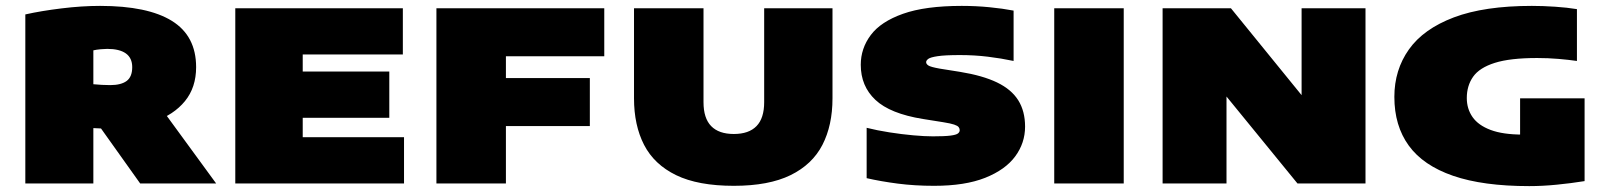

<svg xmlns="http://www.w3.org/2000/svg" viewBox="-20 -623 5468 652"><path d="M66 0V-574Q119.5 -586 188.8 -594.5Q258 -603 320 -603Q481.5 -603 563.8 -552Q646 -501 646 -395Q646 -326 608 -279.5Q570 -233 502 -209.5Q434 -186 344 -186Q334.5 -186 321.8 -186.8Q309 -187.5 297 -188V0ZM456 0 263 -271H516L714 0ZM354 -334Q391 -334 410 -348Q429 -362 429 -395Q429 -426 407.5 -441.5Q386 -457 344 -457Q336.5 -457 322 -455.8Q307.5 -454.5 297 -452V-337Q313 -335.5 326 -334.8Q339 -334 354 -334Z M779 0V-595H1348V-438H1008V-157H1352V0ZM892 -223V-380H1302V-223Z M1462 0V-595H2032V-432H1698V0ZM1589 -195V-358H1983V-195Z M2472 8Q2350.5 8 2276 -28.2Q2201.5 -64.5 2167.2 -131Q2133 -197.5 2133 -289V-595H2369V-276Q2369 -221.5 2395 -194.8Q2421 -168 2472 -168Q2523 -168 2549 -194.8Q2575 -221.5 2575 -276V-595H2807V-289Q2807 -197.5 2772.8 -131Q2738.5 -64.5 2664.5 -28.2Q2590.5 8 2472 8Z M3152 8Q3086 8 3028.5 0.5Q2971 -7 2923 -18V-189Q2959 -180 3000.5 -173.5Q3042 -167 3081 -163.5Q3120 -160 3148 -160Q3188 -160 3207.5 -162.5Q3227 -165 3233 -169.8Q3239 -174.5 3239 -181Q3239 -186.5 3235.5 -191.2Q3232 -196 3220 -200Q3208 -204 3183 -208L3114 -219Q3002.5 -237 2952.8 -283.8Q2903 -330.5 2903 -403Q2903 -458.5 2937 -504Q2971 -549.5 3046.5 -576.2Q3122 -603 3246 -603Q3294 -603 3339.8 -598.5Q3385.5 -594 3422 -587V-416Q3379.5 -425 3334.2 -430.5Q3289 -436 3240 -436Q3188.5 -436 3164 -432.2Q3139.5 -428.5 3132.2 -423Q3125 -417.5 3125 -412Q3125 -405.5 3132.8 -400.5Q3140.5 -395.5 3171 -390L3240 -379Q3317 -366.5 3365.8 -343Q3414.5 -319.5 3437.8 -282.5Q3461 -245.5 3461 -193Q3461 -137.5 3427.5 -92Q3394 -46.5 3325.5 -19.2Q3257 8 3152 8Z M3560 0V-595H3796V0Z M3928 0V-595H4160L4430 -263H4400V-595H4617V0H4386L4115 -332H4145V0Z M5173 9Q5016 9 4914.5 -26Q4813 -61 4764 -128.5Q4715 -196 4715 -294Q4715 -385.5 4764.5 -455.2Q4814 -525 4917.2 -564Q5020.5 -603 5182 -603Q5219.5 -603 5260.8 -600.2Q5302 -597.5 5335 -592V-416Q5307.5 -420 5272.2 -423Q5237 -426 5200 -426Q5108 -426 5056 -409.5Q5004 -393 4982.5 -362.5Q4961 -332 4961 -290Q4961 -253.5 4980.5 -225.5Q5000 -197.5 5041.8 -181.8Q5083.5 -166 5151 -166Q5178 -166 5211 -168.2Q5244 -170.5 5271 -174L5142 -70V-289H5361V-8Q5314.5 -0.5 5266.2 4.2Q5218 9 5173 9Z"/></svg>

Font: Encode Sans SC Expanded Black
Style: Regular
Weight: 900
Width: 7
Designer: Multiple Designers
Foundry: Impallari Type
Version: Version 3.002